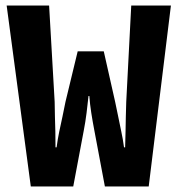

<svg xmlns="http://www.w3.org/2000/svg" viewBox="-20 -672 640 692"><path d="M91 0 4 -652H157L177 -305Q177 -277 178 -250.5Q179 -224 179.5 -197.5Q180 -171 180 -141H184Q188 -171 193.5 -197.5Q199 -224 205 -251Q211 -278 216 -305L260 -487H354L395 -305Q401 -278 406 -252Q411 -226 417 -198.5Q423 -171 427 -141H431Q432 -171 432.5 -198.5Q433 -226 433.5 -252Q434 -278 435 -305L453 -652H596L516 0H358L320 -202Q314 -233 309 -265Q304 -297 302 -326H299Q296 -297 292 -265Q288 -233 282 -202L244 0Z"/></svg>

Font: Source Code Pro ExtraLight
Style: Bold
Weight: 700
Monospace: yes
Version: Version 1.018;hotconv 1.0.116;makeotfexe 2.5.65601